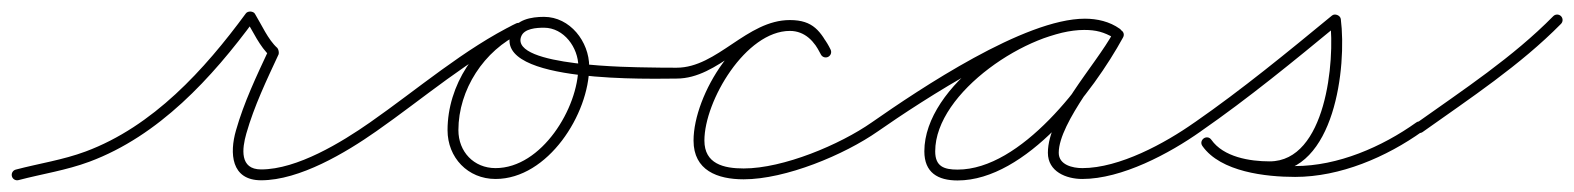

<svg xmlns="http://www.w3.org/2000/svg" viewBox="-23 -299 2754 336"><path d="M9.4 16.2C9.4 16.2 9.4 16.2 9.4 16.2C50.9 5.3 92.9 -0.9 133.5 -16C255.1 -61.3 347.6 -162.3 422.7 -264.4C424.3 -266.6 419.6 -268 414.9 -268.2C410.2 -268.4 405.4 -267.5 406.9 -265.1C419.4 -244.5 431.9 -216.7 449.7 -200.9C450.6 -200.1 450.3 -203.4 449.6 -206.7C449 -210 447.9 -213.2 447.4 -212C425.8 -165.7 403.9 -119.9 389.9 -70.6C378.6 -31.2 381.1 16.5 434 16.5C501.3 16.5 582.2 -31.9 635.4 -69.2C639.7 -72.2 640.8 -78.2 637.8 -82.4C634.8 -86.7 628.8 -87.8 624.6 -84.8C574.8 -50 497 -2.5 434 -2.5C396 -2.5 400.5 -38.8 408.1 -65.4C421.9 -113.7 443.5 -158.6 464.6 -204C465.1 -205.1 465 -207.5 464.6 -209.8C464.1 -212.1 463.2 -214.3 462.3 -215.1C446.2 -229.4 434.6 -256.1 423.1 -274.9C421.7 -277.3 418.6 -278.6 415.4 -278.8C412.2 -278.9 409 -277.9 407.3 -275.6C334.6 -176.7 244.8 -77.8 126.9 -33.9C86.9 -19 45.5 -13 4.6 -2.2C-0.5 -0.9 -3.5 4.3 -2.2 9.4C-0.9 14.5 4.3 17.5 9.4 16.2Z M622.2 -71.6C625.2 -67.3 631.1 -66.2 635.4 -69.2C717.3 -126.3 799.1 -197.2 888.5 -240.9C893.3 -243.2 895.2 -248.9 892.9 -253.6C890.6 -258.4 884.9 -260.3 880.2 -258C880.2 -258 880.2 -258 880.2 -258C789.7 -213.8 707.3 -142.5 624.6 -84.8C620.3 -81.8 619.2 -75.9 622.2 -71.6ZM880.4 -258.1C880.4 -258.1 880.4 -258.1 880.4 -258.1C809.4 -225.2 760.2 -149.4 760.2 -71.2C760.2 -23.2 795.7 14.2 844.2 14.2C935.8 14.2 1008.1 -99.6 1008.1 -182.5C1008.1 -226.1 974.5 -269.5 929 -269.5C907 -269.5 879.4 -265 871 -241.1C871 -241.1 871 -241.2 871 -241.2C871 -241.2 871.1 -241.2 871.1 -241.2C839.2 -152.1 1123.8 -161.5 1161 -161.5C1166.2 -161.5 1170.5 -165.7 1170.5 -171C1170.5 -176.2 1166.3 -180.5 1161 -180.5C1152.2 -180.5 1143.6 -180.6 1135 -180.6C1126.4 -180.8 1118.1 -180.9 1109.8 -181C1087.3 -181.4 870.3 -182.5 888.9 -234.8C888.9 -234.8 889 -234.8 889 -234.8C889 -234.8 889 -234.9 889 -234.9C894 -249.3 916.3 -250.5 929 -250.5C963.9 -250.5 989.1 -215.6 989.1 -182.5C989.1 -110.3 925 -4.8 844.2 -4.8C806.1 -4.8 779.2 -33.6 779.2 -71.2C779.2 -142 824.1 -211.1 888.4 -240.9C893.1 -243.1 895.2 -248.7 893 -253.5C890.8 -258.2 885.1 -260.3 880.4 -258.1Z M1151.5 -171C1151.5 -165.8 1155.8 -161.5 1161 -161.5C1235.4 -161.5 1286.3 -244.9 1359.3 -244.9C1385.7 -244.9 1402.7 -226.3 1413.4 -203.9C1415.7 -199.2 1421.4 -197.2 1426.1 -199.4C1430.8 -201.7 1432.8 -207.4 1430.6 -212.1C1416.6 -241.2 1393.2 -263.9 1359.3 -263.9C1283.7 -263.9 1232.5 -180.5 1161 -180.5C1155.8 -180.5 1151.5 -176.2 1151.5 -171ZM1426.6 -199.7C1431.2 -202.2 1432.9 -208 1430.3 -212.6C1412.9 -244.1 1400.5 -263.9 1359.3 -263.9C1271.1 -263.9 1190.7 -133.5 1190.7 -53C1190.7 -0.7 1232.6 14.8 1278.4 14.8C1351.8 14.8 1454.5 -28 1513.4 -69.2C1517.7 -72.2 1518.8 -78.2 1515.8 -82.4C1512.8 -86.7 1506.8 -87.8 1502.6 -84.8C1446.8 -45.8 1347.8 -4.2 1278.4 -4.2C1243.5 -4.2 1209.7 -12.2 1209.7 -53C1209.7 -122.6 1282.2 -244.9 1359.3 -244.9C1393 -244.9 1399.9 -228.4 1413.7 -203.4C1416.2 -198.8 1422 -197.1 1426.6 -199.7Z M1500.2 -71.6C1503.2 -67.3 1509.1 -66.2 1513.4 -69.2C1590 -122.6 1780.7 -247.3 1875.6 -247.3C1893 -247.3 1911.1 -243.5 1925.5 -233.3C1930.4 -229.8 1935.6 -232.2 1938.2 -236.3C1940.9 -240.5 1941 -246.2 1935.8 -249.2C1915.2 -261.1 1898.7 -265.6 1874.3 -265.6C1767.5 -265.6 1594.6 -149 1594.6 -34.2C1594.6 3.1 1618.3 16.8 1652.7 16.8C1772.7 16.8 1890.5 -138.8 1942.3 -233.4C1945.4 -239 1942.7 -244.1 1938.6 -246.3C1934.4 -248.6 1928.7 -248.1 1925.7 -242.6C1892.9 -182.7 1810.8 -97.6 1810.8 -31.6C1810.8 1.3 1842.8 14.2 1871 14.2C1940.2 14.2 2023.3 -30.2 2078.5 -69.2C2082.8 -72.3 2083.8 -78.2 2080.8 -82.5C2077.7 -86.8 2071.8 -87.8 2067.5 -84.8C2067.5 -84.8 2067.5 -84.8 2067.5 -84.8C2015.7 -48.2 1936 -4.8 1871 -4.8C1854.1 -4.8 1829.8 -10.4 1829.8 -31.6C1829.8 -84.5 1913.5 -180.8 1942.3 -233.4C1945.4 -239 1942.7 -244 1938.6 -246.3C1934.4 -248.6 1928.7 -248.1 1925.7 -242.6C1877.8 -155 1764.2 -2.2 1652.7 -2.2C1628.8 -2.2 1613.6 -7.8 1613.6 -34.2C1613.6 -138.1 1778.4 -246.6 1874.3 -246.6C1895.4 -246.6 1908.7 -242.9 1926.2 -232.8C1931.5 -229.8 1936.5 -232 1939 -235.9C1941.5 -239.7 1941.4 -245.2 1936.5 -248.7C1918.9 -261.3 1897 -266.3 1875.6 -266.3C1769.9 -266.3 1586.9 -143.6 1502.6 -84.8C1498.3 -81.8 1497.2 -75.9 1500.2 -71.6Z M2065.2 -71.6C2068.2 -67.3 2074.1 -66.2 2078.4 -69.2C2161.9 -127.1 2241.7 -192.6 2320 -257.1C2322.6 -259.2 2318.5 -262.4 2313.9 -264.2C2309.3 -266 2304.2 -266.5 2304.6 -263.3C2313.5 -193 2297.7 -16.6 2198.8 -16.6C2164.2 -16.6 2118.1 -24.1 2096.8 -54.5C2093.1 -59.6 2087.4 -59.5 2083.5 -56.8C2079.7 -54 2077.6 -48.7 2081.2 -43.5C2113.2 2 2192.6 10.6 2243.5 10.6C2322.2 10.6 2403.1 -24 2466.5 -69.3C2470.8 -72.3 2471.8 -78.3 2468.7 -82.5C2465.7 -86.8 2459.7 -87.8 2455.5 -84.7C2395.3 -41.8 2318.2 -8.4 2243.5 -8.4C2199.8 -8.4 2124.4 -15.1 2096.8 -54.5C2093.1 -59.6 2087.4 -59.5 2083.5 -56.8C2079.7 -54 2077.6 -48.7 2081.2 -43.5C2106.5 -7.6 2157.5 2.4 2198.8 2.4C2313 2.4 2334 -182.3 2323.4 -265.7C2323 -268.9 2320.4 -271.5 2317.3 -272.7C2314.2 -274 2310.5 -273.9 2308 -271.8C2230 -207.6 2150.6 -142.4 2067.6 -84.8C2063.3 -81.8 2062.2 -75.9 2065.2 -71.6Z M2453.3 -70.2C2456.3 -65.9 2462.2 -64.9 2466.5 -67.9C2549.1 -126.6 2637.5 -184.9 2708.8 -257.3C2712.5 -261.1 2712.4 -267.1 2708.7 -270.8C2704.9 -274.5 2698.9 -274.4 2695.2 -270.7C2695.2 -270.7 2695.2 -270.7 2695.2 -270.7C2624.8 -199.1 2537.2 -141.5 2455.5 -83.4C2451.2 -80.4 2450.2 -74.4 2453.3 -70.2Z"/></svg>

Font: FRB American Cursive Extralight
Style: Italic
Weight: 200
Italic angle: -25°
Version: Version 2.0;Modular Font Editor K font №1